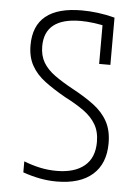

<svg xmlns="http://www.w3.org/2000/svg" viewBox="-53 -782 607 834"><g transform="rotate(5 250.0 -365.0)"><path d="M225 10Q188 10 151.5 3Q115 -4 78 -17V-65Q114 -51 149 -43.5Q184 -36 221 -36Q299 -36 342 -71.5Q385 -107 385 -176Q385 -221 366.5 -252.5Q348 -284 314 -308.5Q280 -333 231 -358Q178 -388 140 -416.5Q102 -445 81.5 -482Q61 -519 61 -570Q61 -655 113.5 -697.5Q166 -740 270 -740Q304 -740 340 -735.5Q376 -731 414 -721V-515H365V-703L388 -679Q356 -686 326.5 -690Q297 -694 269 -694Q191 -694 151.5 -663Q112 -632 112 -570Q112 -529 129.5 -499.5Q147 -470 180.5 -446Q214 -422 260 -397Q314 -368 353.5 -338.5Q393 -309 414.5 -270Q436 -231 436 -175Q436 -86 381.5 -38Q327 10 225 10Z"/></g></svg>

Font: M PLUS 1 Code Light
Style: Regular
Weight: 300
Designer: Coji Morishita
Foundry: UNDERFOREST DESIGN
Version: Version 1.002